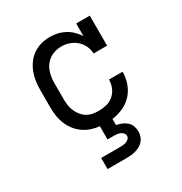

<svg xmlns="http://www.w3.org/2000/svg" viewBox="-174 -655 948 1002"><g transform="rotate(-30 300.0 -154.0)"><path d="M185 220V153H300Q309 153 318.5 152Q328 151 337 147.5Q346 144 353 137Q360 130 360 121Q360 111 353.5 103.5Q347 96 338 92Q329 88 319.5 87Q310 86 300 86H262V6Q237 4 212 -4.5Q187 -13 166 -28Q145 -43 129 -64Q113 -85 103.5 -109Q94 -133 90.5 -158.5Q87 -184 87 -210V-310Q87 -337 90.5 -363.5Q94 -390 103.5 -415Q113 -440 129 -462Q145 -484 167 -499Q189 -514 215 -521Q241 -528 268 -528Q291 -528 313.5 -523Q336 -518 356.5 -507Q377 -496 393.5 -480Q410 -464 423 -444V-520H505V-339H423Q423 -363 412.5 -385Q402 -407 384 -423Q366 -439 343 -447Q320 -455 296 -455Q278 -455 260 -450.5Q242 -446 227 -436.5Q212 -427 200 -412.5Q188 -398 181.5 -381Q175 -364 172 -346Q169 -328 169 -310V-210Q169 -192 171.5 -173.5Q174 -155 181.5 -138Q189 -121 200.5 -106.5Q212 -92 227.5 -82.5Q243 -73 261 -69.5Q279 -66 298 -66Q322 -66 345.5 -72Q369 -78 387.5 -94Q406 -110 415.5 -133Q425 -156 425 -181H507Q507 -146 495.5 -112.5Q484 -79 460.5 -53Q437 -27 404.5 -12.5Q372 2 338 6V43Q354 46 370 52.5Q386 59 398.5 70Q411 81 417 97Q423 113 423 130Q423 144 418.5 158Q414 172 405 183Q396 194 383 201.5Q370 209 356.5 213Q343 217 328.5 218.5Q314 220 300 220Z"/></g></svg>

Font: Iosevka Plex Etoile
Style: Regular
Weight: 400
Designer: Belleve Invis
Foundry: Belleve Invis
Version: Version 25.1.1; ttfautohint (v1.8.4)